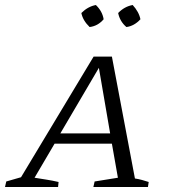

<svg xmlns="http://www.w3.org/2000/svg" viewBox="-51 -747 676 767"><path d="M488 -34Q502 -32 516.5 -28Q531 -24 543 -20L540 0H322L327 -22L420 -37L396 -173H167L87 -37Q111 -33 134 -29.5Q157 -26 183 -20L181 0H-31L-26 -22L33 -39L323 -521H396ZM190 -214H389L344 -476ZM332 -727Q358 -702 363 -670Q340 -643 307 -639Q280 -665 274 -695Q300 -721 332 -727ZM479 -727Q491 -714 499 -699.5Q507 -685 510 -670Q485 -643 454 -639Q428 -661 421 -695Q446 -721 479 -727Z"/></svg>

Font: Piazzolla SC Light
Style: Italic
Weight: 300
Italic angle: -11.3°
Designer: Juan Pablo del Peral
Foundry: Huerta Tipografica
Version: Version 1.330